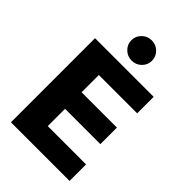

<svg xmlns="http://www.w3.org/2000/svg" viewBox="-278 -1068 1174 1174"><g transform="rotate(45 308.5 -481.5)"><path d="M55 0V-727.3H562.1V-584.5H230.8V-435.4H536.2V-292.3H230.8V-142.8H562.1V0ZM310 -788.4Q273.4 -788.4 247.2 -813.9Q220.9 -839.5 220.9 -875.7Q220.9 -911.9 247.2 -937.7Q273.4 -963.4 310 -963.4Q346.9 -963.4 373 -937.7Q399.1 -911.9 399.1 -875.7Q399.1 -839.5 373 -813.9Q346.9 -788.4 310 -788.4Z"/></g></svg>

Font: Inter UI Extra Bold
Style: Regular
Weight: 800
Designer: Rasmus Andersson
Foundry: rsms
Version: 3.2;8d6f07862